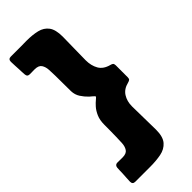

<svg xmlns="http://www.w3.org/2000/svg" viewBox="-306 -846 1051 1051"><g transform="rotate(-45 220.0 -320.5)"><path d="M44.9 19.5Q54.7 19.5 64.7 19.8Q74.7 20 84.5 20Q114.7 20 125.7 3.2Q136.7 -13.7 137.9 -37.8Q139.2 -62 139.6 -83.5Q140.1 -106.9 140.4 -130.4Q140.6 -153.8 140.6 -177.2Q140.6 -213.4 151.9 -238.8Q163.1 -264.2 178 -280.8Q192.9 -297.4 204.6 -306.6Q216.3 -315.9 217.3 -319.8Q216.8 -320.8 215.8 -322.3Q214.8 -323.7 213.9 -324.7Q209 -330.1 202.6 -335Q196.3 -339.8 190.9 -344.7Q171.4 -363.3 157 -385.5Q142.6 -407.7 141.6 -436Q140.6 -466.3 141.1 -496.8Q141.6 -527.3 140.6 -557.6Q140.1 -579.6 138.9 -603.8Q137.7 -627.9 126.7 -644.8Q115.7 -661.6 85 -661.6Q75.7 -661.6 66.4 -661.4Q57.1 -661.1 47.9 -661.1Q37.1 -661.6 32.7 -665.8Q28.3 -669.9 27.3 -680.7Q26.4 -690.4 26.1 -700.4Q25.9 -710.4 25.4 -720.2Q24.9 -735.8 23.7 -751.7Q22.5 -767.6 22.5 -782.7Q22.5 -803.2 42.5 -803.2H123.5Q133.8 -803.2 144 -803.5Q154.3 -803.7 164.6 -803.7Q210.9 -803.7 246.1 -795.2Q281.2 -786.6 301 -760.3Q320.8 -733.9 320.8 -679.7Q320.8 -634.8 319.3 -589.4Q317.9 -543.9 317.9 -499Q317.9 -457.5 335.2 -427Q352.5 -396.5 395.5 -385.3Q405.8 -382.8 410.2 -378.7Q414.6 -374.5 415 -363.3V-270Q415 -259.3 410.2 -255.1Q405.3 -251 395.5 -248.5Q355.5 -238.8 337.2 -209.7Q318.8 -180.7 318.8 -141.1Q318.8 -95.2 320.3 -49.6Q321.8 -3.9 321.8 42Q321.8 96.7 299.3 122.6Q276.9 148.4 239.3 155.8Q201.7 163.1 156.2 163.1H39.6Q19.5 163.1 19.5 142.6Q19.5 127 21 111.1Q22.5 95.2 22.9 79.6Q23.4 69.3 23.4 59.1Q23.4 48.8 24.4 39.1Q26.4 19.5 44.9 19.5Z"/></g></svg>

Font: Belanosima
Style: Bold
Weight: 700
Designer: The DocRepair Project, Santiago Orozco
Foundry: Google
Version: Version 2.000